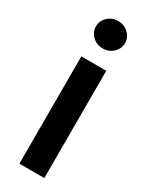

<svg xmlns="http://www.w3.org/2000/svg" viewBox="-200 -804 663 846"><g transform="rotate(30 131.0 -381.0)"><path d="M67.4 0V-545.9H194.3V0ZM130.9 -623Q100.6 -623 78.9 -643.3Q57.1 -663.6 57.1 -692.9Q57.1 -721.7 78.9 -741.9Q100.6 -762.2 130.9 -762.2Q161.6 -762.2 183.3 -741.9Q205.1 -721.7 205.1 -692.9Q205.1 -663.6 183.3 -643.3Q161.6 -623 130.9 -623Z"/></g></svg>

Font: Inter-SemiBold
Style: Regular
Weight: 600
Designer: Rasmus Andersson
Foundry: rsms
Version: Version 4.000;git-a52131595